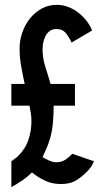

<svg xmlns="http://www.w3.org/2000/svg" viewBox="-20 -750 410 794"><path d="M27 -83Q34 -89 41 -93.5Q48 -98 55 -105Q85 -134 97.5 -171.5Q110 -209 110 -250Q110 -266 107.5 -281.5Q105 -297 102 -313H27V-403H82Q74 -440 67.5 -476Q61 -512 61 -550Q61 -583 72 -615Q83 -647 103 -672.5Q123 -698 151.5 -714Q180 -730 215 -730Q239 -730 261.5 -721.5Q284 -713 303 -698.5Q322 -684 337 -665Q352 -646 361 -624L276 -574Q267 -594 253 -612Q239 -630 213 -630Q197 -630 186 -622Q175 -614 168.5 -601.5Q162 -589 159 -574.5Q156 -560 156 -547Q156 -509 167.5 -473.5Q179 -438 189 -403H290V-313H202Q202 -273 198 -233.5Q194 -194 180 -156Q175 -142 168.5 -128Q162 -114 156 -100Q168 -93 183.5 -86Q199 -79 213 -79Q234 -79 249.5 -89Q265 -99 279 -114L369 -83Q364 -73 360.5 -66.5Q357 -60 352.5 -54.5Q348 -49 342.5 -43Q337 -37 329 -30Q306 -9 285 1Q264 11 231 11Q196 11 167 -2.5Q138 -16 112 -37Q93 -18 71.5 -3.5Q50 11 27 24Z"/></svg>

Font: Osterbar
Style: Regular
Weight: 500
Width: 3
Designer: Peter Wiegel, Basierend auf Erbar schmal-halbfette Grotesk v. Jacob Erbar
Foundry: Peter Wiegel
Version: Version 1.0